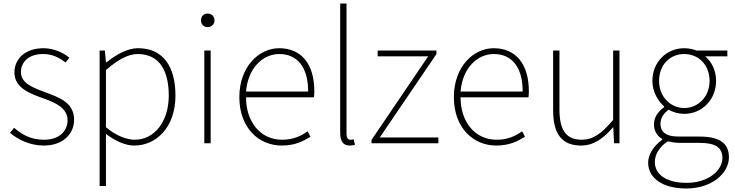

<svg xmlns="http://www.w3.org/2000/svg" viewBox="-20 -814 4174 1091"><path d="M229 13C340 13 401 -55 401 -133C401 -236 310 -262 226 -294C163 -318 99 -342 99 -405C99 -457 138 -507 225 -507C280 -507 318 -485 353 -459L374 -486C336 -518 280 -540 228 -540C119 -540 62 -476 62 -403C62 -312 152 -282 232 -253C294 -231 364 -200 364 -131C364 -71 319 -20 231 -20C153 -20 104 -50 60 -88L37 -59C84 -20 150 13 229 13Z M582 -416C649 -474 708 -507 762 -507C891 -507 939 -405 939 -271C939 -124 858 -20 746 -20C704 -20 644 -39 582 -91ZM546 243H582V-53C638 -11 693 13 743 13C869 13 977 -92 977 -271C977 -434 908 -540 765 -540C699 -540 636 -500 584 -459H582L576 -527H546Z M1141 0H1177V-527H1141ZM1160 -660C1180 -660 1199 -675 1199 -698C1199 -723 1180 -737 1160 -737C1139 -737 1122 -723 1122 -698C1122 -675 1139 -660 1160 -660Z M1581 13C1659 13 1704 -13 1744 -37L1728 -68C1688 -39 1643 -20 1583 -20C1459 -20 1378 -122 1378 -261H1764C1766 -274 1766 -286 1766 -297C1766 -453 1689 -540 1567 -540C1450 -540 1340 -434 1340 -262C1340 -90 1448 13 1581 13ZM1378 -294C1389 -427 1473 -507 1567 -507C1666 -507 1731 -437 1731 -294Z M1967 13C1982 13 1988 11 1997 9L1990 -22C1979 -20 1975 -20 1971 -20C1957 -20 1949 -31 1949 -53V-794H1913V-59C1913 -8 1933 13 1967 13Z M2091 0H2471V-33H2138L2460 -507V-527H2126V-494H2413L2091 -19Z M2800 13C2878 13 2923 -13 2963 -37L2947 -68C2907 -39 2862 -20 2802 -20C2678 -20 2597 -122 2597 -261H2983C2985 -274 2985 -286 2985 -297C2985 -453 2908 -540 2786 -540C2669 -540 2559 -434 2559 -262C2559 -90 2667 13 2800 13ZM2597 -294C2608 -427 2692 -507 2786 -507C2885 -507 2950 -437 2950 -294Z M3282 13C3355 13 3410 -29 3463 -90H3465L3469 0H3500V-527H3464V-133C3399 -55 3350 -20 3285 -20C3196 -20 3159 -76 3159 -192V-527H3123V-188C3123 -51 3174 13 3282 13Z M3879 257C4027 257 4122 169 4122 80C4122 -1 4069 -38 3953 -38H3836C3755 -38 3733 -71 3733 -111C3733 -147 3755 -172 3779 -191C3803 -176 3838 -167 3868 -167C3970 -167 4049 -249 4049 -354C4049 -414 4024 -463 3987 -494H4113V-527H3937C3922 -533 3898 -540 3868 -540C3767 -540 3687 -461 3687 -354C3687 -290 3721 -238 3754 -209V-205C3731 -189 3696 -156 3696 -108C3696 -68 3716 -40 3743 -24V-20C3694 15 3663 64 3663 110C3663 198 3745 257 3879 257ZM3868 -200C3792 -200 3725 -263 3725 -354C3725 -449 3790 -507 3868 -507C3947 -507 4012 -448 4012 -354C4012 -263 3945 -200 3868 -200ZM3881 225C3766 225 3701 177 3701 107C3701 68 3722 24 3774 -11C3803 -4 3831 -2 3838 -2H3958C4041 -2 4085 22 4085 84C4085 153 4007 225 3881 225Z"/></svg>

Font: Noto Sans CJK KR Thin
Style: Regular
Weight: 250
Designer: Ryoko NISHIZUKA (kana & ideographs); Paul D. Hunt (Latin, Greek & Cyrillic); Wenlong ZHANG (bopomofo); Sandoll Communica
Foundry: Adobe Systems Incorporated
Version: Version 1.002;PS 1.002;hotconv 1.0.82;makeotf.lib2.5.63406